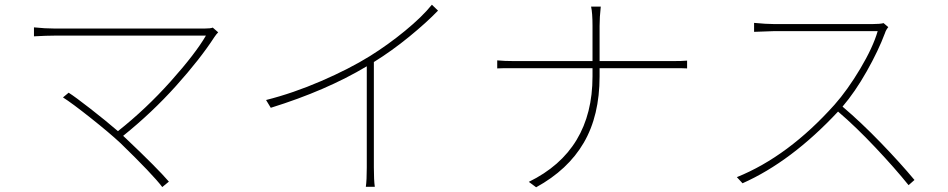

<svg xmlns="http://www.w3.org/2000/svg" viewBox="-20 -775 4020 814"><path d="M882 -658 905 -638Q897 -630 889 -618Q828 -524 726 -410.5Q624 -297 502 -199L514 -188Q647 -62 696 -5L668 18Q627 -36 491 -168Q445 -211 365 -274.5Q285 -338 247 -362L271 -382Q298 -365 363.5 -314Q429 -263 480 -219Q599 -313 704 -430.5Q809 -548 853 -624H212Q178 -624 124 -621V-659Q171 -654 212 -654H847Q873 -654 882 -658Z M1811 -755 1837 -730Q1789 -680 1715 -619.5Q1641 -559 1565 -512V-65Q1565 -11 1569 17H1531Q1535 -11 1535 -65V-494Q1363 -391 1128 -318L1108 -351Q1223 -380 1342 -431.5Q1461 -483 1548 -537Q1625 -585 1697.5 -644.5Q1770 -704 1811 -755Z M2522 -516H2829Q2873 -516 2893 -518V-485Q2883 -486 2828 -486H2522V-451Q2522 -285 2455 -170Q2388 -55 2253 19L2222 -4Q2492 -136 2492 -451V-486H2163Q2098 -486 2088 -485V-519Q2118 -516 2162 -516H2492V-665Q2492 -720 2486 -747H2527Q2522 -702 2522 -665Z M3726 -677 3746 -660Q3736 -648 3732 -635Q3704 -560 3654.5 -472.5Q3605 -385 3552 -323Q3631 -256 3714.5 -169.5Q3798 -83 3857 -12L3832 10Q3774 -62 3691 -150Q3608 -238 3533 -302Q3335 -90 3128 2L3104 -24Q3322 -112 3518 -331Q3573 -393 3627 -483.5Q3681 -574 3701 -643H3261L3177 -640V-678Q3229 -673 3261 -673H3680Q3711 -673 3726 -677Z"/></svg>

Font: Noto Sans Korean Thin
Style: Regular
Weight: 250
Designer: Ryoko NISHIZUKA  (kana & ideographs); Paul D. Hunt (Latin, Greek & Cyrillic); Wenlong ZHANG  (bopomofo); Sandoll Communi
Foundry: Adobe Systems Incorporated
Version: Version 1.0001;PS 1;hotconv 1.0.78;makeotf.lib2.5.61930